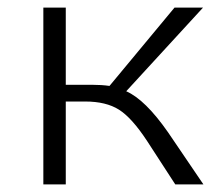

<svg xmlns="http://www.w3.org/2000/svg" viewBox="-20 -485 579 505"><path d="M422 -137 515 0H441L367 -114Q327 -175 293 -196.5Q259 -218 204 -218H153V0H94V-465H153V-262H222Q247 -262 268 -259L439 -465H514L312 -245Q362 -223 422 -137Z"/></svg>

Font: EauTestSC Semilight
Style: Regular
Weight: 300
Designer: Christian Thalmann (Catharsis Fonts)
Version: Version 0.001;PS 000.001;hotconv 1.0.88;makeotf.lib2.5.64775